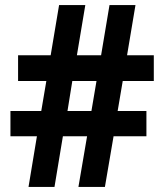

<svg xmlns="http://www.w3.org/2000/svg" viewBox="-20 -734 643 754"><path d="M462 -416H584V-517H479L512 -714H410L377 -517H282L315 -714H212L179 -517H51V-416H162L142 -298H21V-199H125L92 0H194L227 -199H322L288 0H392L426 -199H555V-298H442ZM245 -298 264 -416H359L339 -298Z"/></svg>

Font: Noto Sans Georgian SemiCondensed Bold
Style: Regular
Weight: 700
Width: 4
Designer: Monotype Design Team, Akaki Razmadze
Foundry: Google LLC
Version: Version 2.005